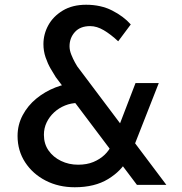

<svg xmlns="http://www.w3.org/2000/svg" viewBox="-20 -779 768 809"><path d="M681 0Q671 0 651 0Q631 0 609.5 0Q588 0 572.5 0Q557 0 557 0L215 -454Q206 -468 193.5 -489.5Q181 -511 172 -537.5Q163 -564 163 -593Q163 -635 183.5 -672.5Q204 -710 244.5 -734.5Q285 -759 343 -759Q405 -759 453 -734.5Q501 -710 531 -676L478 -605Q447 -634 417.5 -651.5Q388 -669 360 -669Q318 -669 295.5 -644Q273 -619 273 -584Q273 -567 280.5 -548.5Q288 -530 295.5 -516.5Q303 -503 305 -500ZM307 -345Q280 -345 254 -334.5Q228 -324 208 -305.5Q188 -287 176.5 -263Q165 -239 165 -211Q165 -173 184.5 -145Q204 -117 237 -101Q270 -85 309 -85Q346 -85 373.5 -96.5Q401 -108 420.5 -126.5Q440 -145 450 -168L518 -109Q492 -59 435.5 -24.5Q379 10 295 10Q227 10 172.5 -18Q118 -46 86 -95Q54 -144 54 -206Q54 -253 75.5 -293.5Q97 -334 133 -363.5Q169 -393 213.5 -410.5Q258 -428 305 -429ZM551 -429H649L530 -126L453 -174Z"/></svg>

Font: Josefin Sans Medium
Style: Regular
Weight: 500
Designer: Santiago Orozco
Foundry: Typemade
Version: Version 2.001